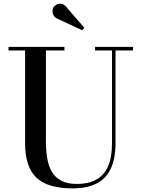

<svg xmlns="http://www.w3.org/2000/svg" viewBox="-20 -1003 770 1037"><path d="M698.5 -750V-730.5H604V-230Q604 -106.5 547.5 -46Q491 14.5 371.5 14.5Q238.5 14.5 177 -43Q115.5 -100.5 115.5 -230V-730.5H26V-750H328V-730.5H228V-240Q228 -190.5 235 -148.5Q242 -106.5 260 -75.5Q278 -44.5 311 -27Q344 -9.5 396.5 -9.5Q456.5 -9.5 498.5 -32Q540.5 -54.5 562.8 -103Q585 -151.5 585 -230V-730.5H493.5V-750ZM424 -839.5 291 -901.5Q278.5 -906.5 271.2 -917Q264 -927.5 263.5 -940.5Q263 -953.5 269 -963.5Q275 -973.5 287.2 -979Q299.5 -984.5 313.5 -982Q327.5 -979.5 338.5 -965L435.5 -853Z"/></svg>

Font: Bodoni Moda Medium
Style: Regular
Weight: 500
Designer: Owen Earl
Foundry: indestructible type
Version: Version 2.005